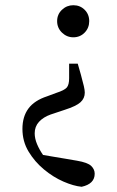

<svg xmlns="http://www.w3.org/2000/svg" viewBox="-20 -501 448 736"><path d="M261 -481Q287 -481 304.5 -463.5Q322 -446 322 -420Q322 -394 304.5 -376Q287 -358 261 -358Q236 -358 217.5 -376Q199 -394 199 -420Q199 -446 217.5 -463.5Q236 -481 261 -481ZM66 -7Q66 -54 89 -85Q112 -116 161 -132L196 -145Q227 -155 236 -165.5Q245 -176 245 -201V-257H278L290 -215Q298 -186 301.5 -170.5Q305 -155 305 -146Q305 -124 288.5 -109Q272 -94 228 -80L174 -62Q146 -52 129.5 -34Q113 -16 113 10Q113 30 122 51.5Q131 73 145 93L275 115Q316 122 329.5 135Q343 148 343 165Q343 204 293 215Q262 212 223 195Q184 178 148.5 148.5Q113 119 89.5 80Q66 41 66 -7Z"/></svg>

Font: Source Serif 4 Subhead
Style: Regular
Weight: 400
Designer: Frank Grießhammer
Foundry: Adobe Systems Incorporated
Version: Version 4.004;hotconv 1.0.117;makeotfexe 2.5.65602